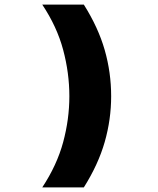

<svg xmlns="http://www.w3.org/2000/svg" viewBox="-20 -718 690 836"><path d="M345 98H164Q228 1 255 -99Q282 -199 282 -299Q282 -400 255 -501Q228 -602 164 -698H345Q408 -598 436 -500Q464 -402 464 -299Q464 -198 436 -100Q408 -2 345 98Z"/></svg>

Font: Azeret Mono Thin ExtraBold
Style: Regular
Weight: 800
Version: Version 1.002